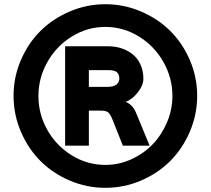

<svg xmlns="http://www.w3.org/2000/svg" viewBox="-20 -860 1010 920"><path d="M551.8 -482.9Q551.8 -504.4 539.8 -514.2Q527.8 -523.9 500 -523.9H405.8V-443.8H495.1Q525.4 -443.8 538.6 -455.3Q551.8 -466.8 551.8 -482.9ZM631.8 -319.8 696.8 -162.1H568.8L518.1 -289.1Q507.8 -314 497.8 -322Q487.8 -330.1 460 -330.1H405.8V-162.1H292V-638.2H500Q532.2 -638.2 561.5 -628.7Q590.8 -619.1 614.7 -600.6Q638.7 -582 652.8 -551.5Q667 -521 667 -482.9Q667 -450.7 639.6 -416.5Q612.3 -382.3 582 -372.1Q615.7 -358.4 631.8 -319.8ZM806.2 -399.9Q806.2 -486.8 762.9 -563.2Q719.7 -639.6 645.3 -685.3Q570.8 -731 484.9 -731Q398.9 -731 324.7 -685.3Q250.5 -639.6 207.3 -563.2Q164.1 -486.8 164.1 -399.9Q164.1 -313 207 -237.1Q250 -161.1 324.2 -115.5Q398.4 -69.8 484.9 -69.8Q549.8 -69.8 609.4 -96.9Q668.9 -124 711.9 -168.9Q754.9 -213.9 780.5 -274.4Q806.2 -335 806.2 -399.9ZM889.9 -571.5Q924.8 -490.2 924.8 -400.9Q924.8 -311.5 889.9 -229.7Q855 -147.9 796.1 -88.9Q737.3 -29.8 655.8 5.1Q574.2 40 484.9 40Q395.5 40 314 5.1Q232.4 -29.8 173.6 -88.9Q114.7 -147.9 79.8 -229.7Q44.9 -311.5 44.9 -400.9Q44.9 -490.2 79.8 -571.5Q114.7 -652.8 173.6 -711.4Q232.4 -770 314 -804.9Q395.5 -839.8 484.9 -839.8Q574.2 -839.8 655.8 -804.9Q737.3 -770 796.1 -711.4Q855 -652.8 889.9 -571.5Z"/></svg>

Font: Sinkin Sans 800 Black
Style: Regular
Weight: 900
Designer: Keith Bates
Foundry: K-Type
Version: Sinkin Sans (version 1.0)  by Keith Bates   •   © 2014   www